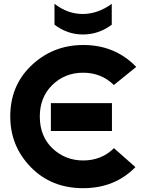

<svg xmlns="http://www.w3.org/2000/svg" viewBox="-20 -985 760 1015"><path d="M249 -439.9H571.8V-292.5H249Q249 -292.5 249 -439.9ZM419.4 9.8Q251 9.8 142.6 -101.6Q34.2 -212.9 34.2 -369.6Q34.2 -527.3 138.7 -631.8Q254.4 -747.1 420.9 -747.1Q588.4 -747.1 700.2 -631.3L582 -535.6Q515.6 -600.6 419.4 -600.6Q322.8 -600.6 256.3 -535.6Q190.4 -470.7 190.4 -368.7Q190.4 -265.6 256.8 -201.2Q324.7 -136.7 419.9 -136.7Q516.6 -136.7 582.5 -201.7L695.8 -101.6Q587.4 9.8 419.4 9.8ZM268.1 -964.8Q337.4 -911.1 417 -911.1Q497.1 -911.1 570.8 -964.8V-854.5Q501.5 -802.7 418.7 -802.7Q335.9 -802.7 268.1 -854.5Z"/></svg>

Font: Newest Shape
Style: Bold
Weight: 700
Designer: Wojciech Kalinowski "wmk69" (wmk69@o2.pl)
Foundry: Wojciech Kalinowski "wmk69" (wmk69@o2.pl)
Version: Version 1.0.0; 2022-02-24